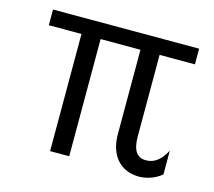

<svg xmlns="http://www.w3.org/2000/svg" viewBox="-79 -596 778 698"><g transform="rotate(15 309.5 -247.0)"><path d="M589 -500H39V-441H162V0H234V-441H384V-123C384 -43 428 6 498 6C522 6 557 -3 582 -25V-114C557 -67 530 -58 506 -58C474 -58 456 -81 456 -133V-441H589Z"/></g></svg>

Font: Absans
Style: Regular
Weight: 400
Designer: Valerio Monopoli
Version: Version 1.200;Glyphs 3.2 (3217)